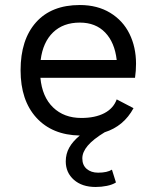

<svg xmlns="http://www.w3.org/2000/svg" viewBox="-20 -530 621 765"><path d="M518 -220H141Q148 -144 191.5 -102Q235 -60 304 -60Q359 -60 395.5 -79Q432 -98 445 -134L512 -99Q473 -27 397 -3Q351 25 329.5 50.5Q308 76 308 101Q308 128 325.5 143Q343 158 371 158Q407 158 426 146L442 197Q428 206 406 210.5Q384 215 361 215Q307 215 274.5 186.5Q242 158 242 113Q242 83 256 58Q270 33 298 10Q188 8 125 -61Q62 -130 62 -250Q62 -372 123.5 -441Q185 -510 298 -510Q368 -510 419 -479Q470 -448 496 -395Q522 -342 522 -276Q522 -248 518 -220ZM142 -291H445Q437 -361 399 -400.5Q361 -440 298 -440Q232 -440 191.5 -401Q151 -362 142 -291Z"/></svg>

Font: Work Sans
Style: Regular
Weight: 400
Designer: Wei Huang
Foundry: Wei Huang
Version: Version 1.500; ttfautohint (v1.6)